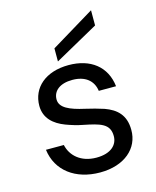

<svg xmlns="http://www.w3.org/2000/svg" viewBox="-112 -804 723 892"><g transform="rotate(-15 250.0 -357.5)"><path d="M259 12C376 12 450 -53 449 -142C449 -214 410 -248 355 -268C327 -277 298 -285 267 -292C195 -308 150 -328 150 -368C150 -409 184 -437 244 -437C305 -437 343 -407 350 -356H433C422 -453 350 -508 245 -508C134 -508 65 -447 65 -360C65 -300 106 -265 159 -245C186 -235 212 -227 239 -222C318 -206 363 -195 363 -135C363 -94 331 -59 260 -59C184 -59 139 -103 128 -155H42C55 -52 140 12 259 12ZM412 -654V-727L202 -600V-537Z"/></g></svg>

Font: Rootstock Sans Body
Style: Regular
Weight: 400
Designer: Colophon Foundry, Jonny Pinhorn
Foundry: Colophon Foundry
Version: Version 1.200;FEAKit 1.0